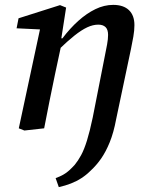

<svg xmlns="http://www.w3.org/2000/svg" viewBox="-20 -526 666 787"><path d="M80 9 57 0 150 -434 173 -404 48 -410 56 -451 226 -505 251 -495 230 -360 234 -355 206 -224Q194 -168 183 -112Q172 -56 161 0ZM221 241 208 204Q225 198 238.5 190.5Q252 183 263.5 172.5Q275 162 286 150Q300 133 312.5 110Q325 87 336.5 50Q348 13 360 -44L410 -298Q415 -322 419 -344Q423 -366 423 -383Q423 -405 412.5 -415Q402 -425 383 -425Q361 -425 337.5 -414Q314 -403 285 -380Q256 -357 219 -321L218 -369H236Q267 -410 301 -440.5Q335 -471 371 -488.5Q407 -506 444 -506Q486 -506 508.5 -484.5Q531 -463 531 -423Q531 -401 526.5 -375.5Q522 -350 517 -326L456 -37Q446 17 430 56.5Q414 96 394.5 124Q375 152 351 174Q334 191 314 204Q294 217 271 226Q248 235 221 241Z"/></svg>

Font: Source Serif 4 Medium
Style: Italic
Weight: 500
Italic angle: -12°
Designer: Frank Grießhammer
Foundry: Adobe Systems Incorporated
Version: Version 4.004;hotconv 1.0.116;makeotfexe 2.5.65601